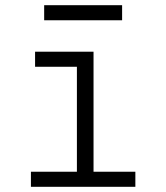

<svg xmlns="http://www.w3.org/2000/svg" viewBox="-20 -719 640 739"><path d="M99 0V-58H276V-462H115V-520H340V-58H501V0ZM150 -641V-699H450V-641Z"/></svg>

Font: Iosevka Custom Light Extended
Style: Regular
Weight: 300
Width: 7
Monospace: yes
Designer: Belleve Invis
Foundry: Belleve Invis
Version: Version 11.2.4; ttfautohint (v1.8.4)